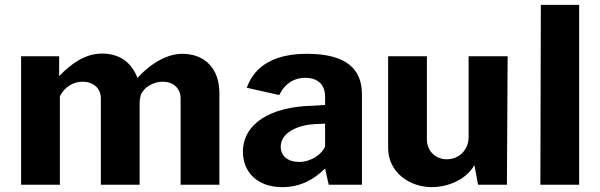

<svg xmlns="http://www.w3.org/2000/svg" viewBox="-20 -762 2477 792"><path d="M67 0H227V-365C246 -403 282 -425 321 -425C363 -425 396 -399 396 -357V0H556V-337C556 -347 557 -355 560 -368C570 -399 610 -425 651 -425C693 -425 725 -399 725 -357V0H885V-378C885 -480 824 -540 732 -540C673 -540 608 -506 547 -441C523 -503 475 -541 401 -541C334 -541 277 -503 224 -448V-530H67Z M1144 10C1218 10 1275 -21 1321 -67L1336 0H1473V-373C1473 -474 1413 -540 1246 -540C1120 -540 1032 -496 998 -400L1132 -370C1158 -423 1199 -441 1239 -441C1292 -441 1321 -412 1321 -363V-329L1274 -326C1091 -323 982 -249 982 -136C982 -51 1043 10 1144 10ZM1214 -94C1167 -94 1138 -119 1138 -157C1138 -218 1215 -247 1278 -250L1321 -252V-158C1309 -127 1264 -94 1214 -94Z M1823 -105C1777 -105 1741 -139 1741 -186V-530H1581V-152C1581 -50 1671 10 1761 10C1820 10 1900 -16 1937 -81L1952 0H2071L2074 -530H1913V-195C1913 -147 1876 -105 1823 -105Z M2209 0H2369V-742H2211Z"/></svg>

Font: 18Franklin
Style: Bold
Weight: 700
Designer: Pablo Impallari, Rodrigo Fuenzalida (Modified by Dan O. Williams)
Version: Version 0.025;PS 000.025;hotconv 1.0.88;makeotf.lib2.5.64775